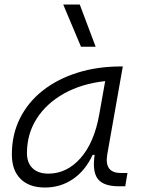

<svg xmlns="http://www.w3.org/2000/svg" viewBox="-20 -815 626 845"><path d="M177.7 10.3Q108.4 10.3 70.3 -27.8Q32.2 -65.9 32.2 -135.3Q32.2 -223.1 68.1 -294.7Q104 -366.2 168.9 -417Q233.9 -467.8 321.3 -495.1Q408.7 -522.5 511.2 -522.5H520.5L452.1 -135.7Q438 -53.7 511.7 -53.7H541L531.2 4.9H504.4Q435.1 4.9 410.4 -27.6Q385.7 -60.1 396.5 -133.3H387.7Q355.5 -64 301 -26.9Q246.6 10.3 177.7 10.3ZM192.9 -50.8Q273.9 -50.8 334.5 -119.1Q395 -187.5 417 -312.5L442.9 -458Q339.8 -446.8 262.2 -403.6Q184.6 -360.4 141.6 -293Q98.6 -225.6 98.6 -141.1Q98.6 -98.1 123.5 -74.5Q148.4 -50.8 192.9 -50.8ZM336.4 -609.4 258.3 -794.9H331.1L400.9 -609.4Z"/></svg>

Font: Cascadia Mono Light
Style: Italic
Weight: 300
Italic angle: -10°
Monospace: yes
Designer: Aaron Bell
Foundry: Saja Typeworks
Version: Version 2404.023; ttfautohint (v1.8.4)